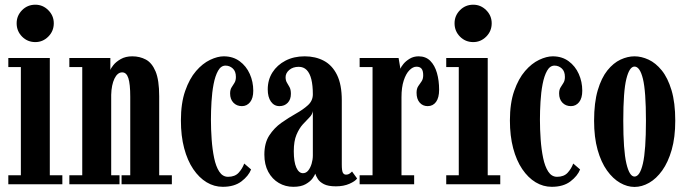

<svg xmlns="http://www.w3.org/2000/svg" viewBox="-20 -764 2848 796"><path d="M14.5 0V-37.5H66.5V-486H14.5V-523.5H186.5V-37.5H238.5V0ZM126.5 -589.5Q94 -589.5 71.5 -612.2Q49 -635 49 -667.5Q49 -699 71.5 -721.8Q94 -744.5 126.5 -744.5Q157.5 -744.5 180.2 -721.8Q203 -699 203 -667.5Q203 -635 180.2 -612.2Q157.5 -589.5 126.5 -589.5Z M267.5 0V-37.5H321V-486H267.5V-523.5H437.5V-473.5Q439 -480 449.8 -493.8Q460.5 -507.5 480.5 -519Q500.5 -530.5 528.5 -530.5Q559.5 -530.5 584.8 -517Q610 -503.5 625 -467.8Q640 -432 640 -365V-37.5H692.5V0H484V-37.5H520V-363Q520 -415.5 512.2 -439.8Q504.5 -464 486.5 -464Q476.5 -464 468.5 -457.2Q460.5 -450.5 454.5 -438Q448.5 -425.5 445 -408.5Q441.5 -391.5 441 -371V-37.5H475.5V0Z M903.5 10.5Q868 10.5 836.8 -8.2Q805.5 -27 781.2 -62.8Q757 -98.5 743.5 -149.5Q730 -200.5 730 -264.5Q730 -336.5 747.8 -387.2Q765.5 -438 792.8 -469.5Q820 -501 851 -515.8Q882 -530.5 907.5 -530.5Q946 -530.5 973.5 -510.2Q1001 -490 1015.5 -457.5Q1030 -425 1030 -388Q1030 -357 1016.8 -340.5Q1003.5 -324 983 -324Q961.5 -324 947.8 -338.2Q934 -352.5 934 -376.5Q934 -392 940 -401.5Q946 -411 952 -420.5Q958 -430 958 -445Q958 -468.5 945 -480.2Q932 -492 915 -492Q896 -492 884 -470.5Q872 -449 865.5 -415Q859 -381 856.8 -342Q854.5 -303 854.5 -268Q854.5 -227.5 857.5 -185.8Q860.5 -144 867.8 -109Q875 -74 889 -52.5Q903 -31 925.5 -31Q954 -31 969.5 -48Q985 -65 992.5 -86L1021 -61.5Q1010.5 -34.5 981 -12Q951.5 10.5 903.5 10.5Z M1196 10.5Q1163 10.5 1135.8 -5.5Q1108.5 -21.5 1092.2 -51.5Q1076 -81.5 1076 -123Q1076 -171 1096.2 -202.2Q1116.5 -233.5 1146.5 -254.8Q1176.5 -276 1206.5 -292.8Q1236.5 -309.5 1256.8 -328Q1277 -346.5 1277 -373Q1277 -409.5 1270.8 -435Q1264.5 -460.5 1251.5 -473.8Q1238.5 -487 1218.5 -487Q1194.5 -487 1179.2 -474Q1164 -461 1164 -444Q1164 -430.5 1169.5 -421.5Q1175 -412.5 1180.5 -402.5Q1186 -392.5 1186 -375Q1186 -351.5 1172.8 -337.8Q1159.5 -324 1138.5 -324Q1116.5 -324 1103.2 -342.8Q1090 -361.5 1090 -393.5Q1090 -433 1109.5 -463.8Q1129 -494.5 1163.5 -512.5Q1198 -530.5 1243 -530.5Q1288 -530.5 1322.8 -512Q1357.5 -493.5 1377.2 -453.5Q1397 -413.5 1397 -348V-82Q1397 -57 1401.2 -48.5Q1405.5 -40 1414.5 -40Q1423.5 -40 1430 -44.8Q1436.5 -49.5 1439.5 -53L1460.5 -24Q1452.5 -12.5 1428.5 -2Q1404.5 8.5 1372.5 8.5Q1340.5 8.5 1323 -0.5Q1305.5 -9.5 1297.8 -21.8Q1290 -34 1287 -44Q1285 -37.5 1275.8 -24.5Q1266.5 -11.5 1247.2 -0.5Q1228 10.5 1196 10.5ZM1236 -46Q1249 -46 1258 -57.2Q1267 -68.5 1272 -85.5Q1277 -102.5 1277 -119.5V-303.5Q1275 -289.5 1262.8 -277.2Q1250.5 -265 1235.5 -248.5Q1220.5 -232 1209.2 -205.5Q1198 -179 1198 -137Q1198 -92.5 1208.5 -69.2Q1219 -46 1236 -46Z M1471 0V-37.5H1524.5V-486H1471V-523.5H1632.5L1640 -479Q1642.5 -486.5 1652.5 -498.8Q1662.5 -511 1678.8 -520.8Q1695 -530.5 1715.5 -530.5Q1745 -530.5 1763.8 -511.8Q1782.5 -493 1791.5 -461.5Q1800.5 -430 1800.5 -392Q1800.5 -359 1787.8 -341.5Q1775 -324 1753 -324Q1732.5 -324 1719.8 -338.8Q1707 -353.5 1707 -379.5Q1707 -396.5 1714 -406.8Q1721 -417 1727.8 -426.8Q1734.5 -436.5 1734.5 -452Q1734.5 -470.5 1727.8 -479Q1721 -487.5 1706.5 -487.5Q1692 -487.5 1677.5 -473Q1663 -458.5 1653.8 -430.2Q1644.5 -402 1644.5 -361V-37.5H1697V0Z M1830 0V-37.5H1882V-486H1830V-523.5H2002V-37.5H2054V0ZM1942 -589.5Q1909.5 -589.5 1887 -612.2Q1864.5 -635 1864.5 -667.5Q1864.5 -699 1887 -721.8Q1909.5 -744.5 1942 -744.5Q1973 -744.5 1995.8 -721.8Q2018.5 -699 2018.5 -667.5Q2018.5 -635 1995.8 -612.2Q1973 -589.5 1942 -589.5Z M2267.5 10.5Q2232 10.5 2200.8 -8.2Q2169.5 -27 2145.2 -62.8Q2121 -98.5 2107.5 -149.5Q2094 -200.5 2094 -264.5Q2094 -336.5 2111.8 -387.2Q2129.5 -438 2156.8 -469.5Q2184 -501 2215 -515.8Q2246 -530.5 2271.5 -530.5Q2310 -530.5 2337.5 -510.2Q2365 -490 2379.5 -457.5Q2394 -425 2394 -388Q2394 -357 2380.8 -340.5Q2367.5 -324 2347 -324Q2325.5 -324 2311.8 -338.2Q2298 -352.5 2298 -376.5Q2298 -392 2304 -401.5Q2310 -411 2316 -420.5Q2322 -430 2322 -445Q2322 -468.5 2309 -480.2Q2296 -492 2279 -492Q2260 -492 2248 -470.5Q2236 -449 2229.5 -415Q2223 -381 2220.8 -342Q2218.5 -303 2218.5 -268Q2218.5 -227.5 2221.5 -185.8Q2224.5 -144 2231.8 -109Q2239 -74 2253 -52.5Q2267 -31 2289.5 -31Q2318 -31 2333.5 -48Q2349 -65 2356.5 -86L2385 -61.5Q2374.5 -34.5 2345 -12Q2315.5 10.5 2267.5 10.5Z M2610.5 11Q2580.5 11 2550.8 -6Q2521 -23 2496.5 -57.2Q2472 -91.5 2457.5 -143Q2443 -194.5 2443 -263.5Q2443 -338.5 2458.2 -390Q2473.5 -441.5 2498.2 -472.2Q2523 -503 2552.5 -516.8Q2582 -530.5 2610.5 -530.5Q2639 -530.5 2668.8 -516.8Q2698.5 -503 2723.5 -472.2Q2748.5 -441.5 2764 -390Q2779.5 -338.5 2779.5 -263.5Q2779.5 -194.5 2764.8 -143Q2750 -91.5 2725.5 -57.2Q2701 -23 2671 -6Q2641 11 2610.5 11ZM2610.5 -32Q2633 -32 2645.5 -86.5Q2658 -141 2658 -263.5Q2658 -386 2645.5 -437Q2633 -488 2610.5 -488Q2589.5 -488 2576.8 -437Q2564 -386 2564 -263.5Q2564 -141 2576.8 -86.5Q2589.5 -32 2610.5 -32Z"/></svg>

Font: Imbue Thin 10pt
Style: Bold
Weight: 700
Version: Version 1.102